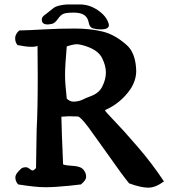

<svg xmlns="http://www.w3.org/2000/svg" viewBox="-20 -863 781 872"><path d="M315.4 -842.8H342.8Q386.7 -842.8 424.8 -816.4Q462.9 -790 472.7 -757.8Q474.6 -752 474.6 -749Q474.6 -729.5 437.5 -729.5Q418.9 -729.5 402.8 -733.9Q386.7 -738.3 382.8 -760.7Q378.9 -783.2 362.8 -794.4Q346.7 -805.7 314.9 -805.7Q283.2 -805.7 269.5 -800.8Q255.9 -795.9 242.7 -776.9Q229.5 -757.8 216.8 -754.9Q204.1 -752 196.3 -752Q169.9 -752 169.9 -773.4Q169.9 -784.2 179.2 -792Q188.5 -799.8 198.7 -807.1Q209 -814.5 220.2 -824.2Q231.4 -834 252.4 -838.4Q273.4 -842.8 288.1 -842.8ZM597.7 -558.6 598.6 -541Q598.6 -498 572.3 -458Q528.3 -394.5 458 -363.3L457 -362.3Q457 -357.4 496.6 -316.9Q536.1 -276.4 604 -197.8Q671.9 -119.1 724.6 -39.1Q686.5 -10.7 653.3 -10.7Q620.1 -10.7 566.4 -30.3Q532.2 -72.3 476.6 -152.3L382.8 -283.2Q344.7 -334 333 -334L293 -335Q282.2 -335 258.8 -333Q259.8 -267.6 266.6 -116.2Q280.3 -111.3 303.2 -110.4Q326.2 -109.4 341.8 -104Q357.4 -98.6 365.2 -83Q371.1 -73.2 371.1 -59.1Q371.1 -44.9 347.7 -25.4Q327.1 -23.4 295.9 -19.5Q228.5 -12.7 185.1 -12.7Q141.6 -12.7 62.5 -25.4Q49.8 -39.1 49.8 -57.1Q49.8 -75.2 79.1 -99.6Q87.9 -103.5 96.7 -103.5Q105.5 -103.5 114.3 -96.2Q123 -88.9 128.4 -88.9Q133.8 -88.9 143.6 -99.6L146.5 -275.4Q151.4 -361.3 151.4 -516.6L150.4 -655.3Q145.5 -650.4 122.1 -650.4Q98.6 -650.4 59.6 -658.2Q48.8 -670.9 48.8 -689.5Q48.8 -708 67.4 -724.6Q110.4 -725.6 179.7 -729.5Q249 -733.4 319.3 -733.4Q389.6 -733.4 445.8 -719.7Q502 -706.1 555.7 -658.2Q591.8 -626 597.7 -558.6ZM283.2 -652.3Q275.4 -564.5 275.4 -523.4Q275.4 -482.4 283.2 -415Q297.9 -401.4 312.5 -401.4Q334 -401.4 352.5 -409.2L371.1 -418Q383.8 -422.9 398.4 -428.7Q432.6 -443.4 445.3 -471.7Q460.9 -502.9 460.9 -533.7Q460.9 -564.5 443.8 -599.1Q426.8 -633.8 373 -652.3Q343.8 -662.1 328.6 -662.1Q313.5 -662.1 283.2 -652.3Z"/></svg>

Font: Essays1743
Style: Medium
Weight: 500
Designer: Based on the typeface in a 1743 English translation of the essays of Montaigne.  PostScript/TrueType font designed by Jo
Version: Version 002.100